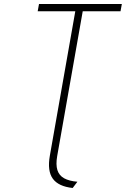

<svg xmlns="http://www.w3.org/2000/svg" viewBox="-20 -720 626 955"><path d="M341.5 215Q271 207.5 242.8 169Q214.5 130.5 228 54L354.5 -664H167.5L174 -700H586L579.5 -664H391.5L264.5 56Q257 99 265.5 126Q274 153 299 166.8Q324 180.5 365 184Z"/></svg>

Font: Overpass Thin
Style: Italic
Weight: 250
Italic angle: -10°
Designer: Delve Withrington, Dave Bailey, Thomas Jockin
Foundry: Delve Fonts LLC
Version: Version 4.000